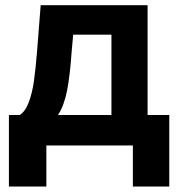

<svg xmlns="http://www.w3.org/2000/svg" viewBox="-20 -550 684 726"><path d="M13.7 -115.2H54.7Q76.2 -128.9 89.1 -164.1Q102.1 -199.2 108.4 -244.1Q114.7 -289.1 120.1 -355.5L133.8 -530.3H538.1V-115.2H620.1V155.3H482.4V0H155.3V155.3H13.7ZM401.4 -115.2V-418.9H256.8L251 -355.5Q244.6 -263.2 233.4 -206.5Q222.2 -149.9 199.2 -115.2Z"/></svg>

Font: Pretendard Std
Style: Bold
Weight: 700
Designer: Base glyphs from Inter by Rasmus Andersson; Hangeul glyphs from Noto Sans CJK(Source Han Sans) by Jang Soo-young and Kan
Foundry: Kil Hyung-jin
Version: Version 1.309